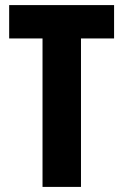

<svg xmlns="http://www.w3.org/2000/svg" viewBox="-20 -734 484 754"><path d="M298 0H147V-583H16V-714H428V-583H298Z"/></svg>

Font: Noto Sans Gurmukhi ExtraCondensed ExtraBold
Style: Regular
Weight: 800
Width: 2
Designer: Jelle Bosma - Monotype Design Team
Foundry: Monotype Imaging Inc.
Version: Version 2.004; ttfautohint (v1.8.4.7-5d5b)